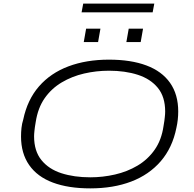

<svg xmlns="http://www.w3.org/2000/svg" viewBox="-20 -1027 1069 1059"><path d="M478 12Q357 12 271.5 -20Q186 -52 141 -116.5Q96 -181 96 -274Q96 -298 98.5 -321.5Q101 -345 108 -367Q131 -477 195 -550.5Q259 -624 357.5 -661Q456 -698 581 -698Q702 -698 787.5 -666Q873 -634 918 -570Q963 -506 963 -412Q963 -390 960.5 -367Q958 -344 953 -322Q931 -212 866.5 -137.5Q802 -63 703.5 -25.5Q605 12 478 12ZM478 -49Q547 -49 614.5 -64.5Q682 -80 738.5 -113.5Q795 -147 833 -201Q871 -255 882 -332Q885 -348 886.5 -360Q888 -372 889 -381Q890 -390 890.5 -397.5Q891 -405 891 -412Q891 -493 850.5 -542.5Q810 -592 740 -614.5Q670 -637 581 -637Q511 -637 444 -621.5Q377 -606 320.5 -572.5Q264 -539 226.5 -485.5Q189 -432 177 -354Q174 -339 172.5 -326.5Q171 -314 170 -305.5Q169 -297 168.5 -289Q168 -281 168 -275Q168 -194 208.5 -144Q249 -94 319 -71.5Q389 -49 478 -49ZM442 -795 455 -869H534L521 -795ZM677 -795 690 -869H769L756 -795ZM430 -959 439 -1007H831L822 -959Z"/></svg>

Font: Archivo Expanded ExtraLight
Style: Italic
Weight: 250
Width: 7
Italic angle: -10°
Designer: Hector Gatti
Foundry: Omnibus-Type
Version: Version 2.001